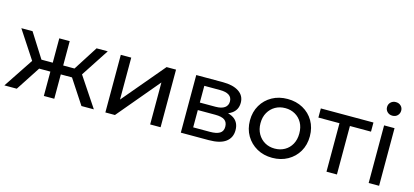

<svg xmlns="http://www.w3.org/2000/svg" viewBox="-63 -1228 3679 1706"><g transform="rotate(15 1777.0 -375.5)"><path d="M195 -274 27 -530H130L272 -306H376V-530H472V-306H576L719 -530H822L654 -273L836 0H722L575 -224H472V0H376V-224H273L127 0H13Z M942 0V-530H1038V-144L1363 -530H1450V0H1354V-386L1030 0Z M1636 0V-530H1882Q1975 -530 2028.5 -494.5Q2082 -459 2082 -394Q2082 -329 2032 -294Q2016 -283 1997 -275Q2031 -266 2054 -249Q2100 -214 2100 -146Q2100 -77 2048.5 -38.5Q1997 0 1892 0ZM1730 -302H1874Q1929 -302 1957.5 -322.5Q1986 -343 1986 -380Q1986 -418 1957.5 -437Q1929 -456 1874 -456H1730ZM1730 -74H1884Q1944 -74 1974 -92.5Q2004 -111 2004 -152Q2004 -194 1977 -213.5Q1950 -233 1890 -233H1730Z M2477 6Q2397 6 2335 -29Q2273 -64 2237 -125Q2201 -186 2201 -265Q2201 -344 2237 -405Q2273 -466 2335 -500.5Q2397 -535 2477 -535Q2556 -535 2618.5 -500.5Q2681 -466 2716.5 -405Q2752 -344 2752 -265Q2752 -186 2716.5 -125Q2681 -64 2618.5 -29Q2556 6 2477 6ZM2477 -79Q2528 -79 2568.5 -102Q2609 -125 2632 -167Q2655 -209 2655 -265Q2655 -322 2632 -363.5Q2609 -405 2568.5 -428Q2528 -451 2478 -451Q2426 -451 2386 -428Q2346 -405 2322 -363.5Q2298 -322 2298 -265Q2298 -209 2322 -167Q2346 -125 2386 -102Q2426 -79 2477 -79Z M2976 0V-446H2782V-530H3266V-446H3072V0Z M3364 0V-530H3460V0ZM3412 -632Q3384 -632 3365.5 -650Q3347 -668 3347 -694Q3347 -721 3365.5 -739Q3384 -757 3412 -757Q3440 -757 3458.5 -739.5Q3477 -722 3477 -696Q3477 -669 3459 -650.5Q3441 -632 3412 -632Z"/></g></svg>

Font: Montserrat Z Med
Style: Regular
Weight: 500
Designer: Julieta Ulanovsky
Foundry: Julieta Ulanovsky
Version: Version 8.000